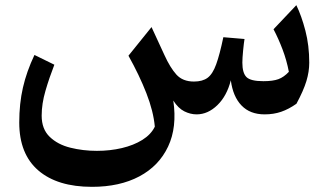

<svg xmlns="http://www.w3.org/2000/svg" viewBox="-20 -433 1265 740"><path d="M1000 7.8Q943.8 7.8 910.9 -26.4Q877.9 -60.5 869.6 -123.5Q854.5 -63.5 817.9 -27.8Q781.2 7.8 737.8 7.8Q713.9 7.8 690.4 -3.9Q667 -15.6 647.9 -45.4Q663.1 57.1 627.9 131.8Q592.8 206.5 517.1 246.8Q441.4 287.1 334.5 287.1Q201.2 287.1 127.7 223.9Q54.2 160.6 54.2 39.1Q54.2 -33.7 68.4 -95.5Q82.5 -157.2 112.8 -221.2L189.5 -183.6Q169.9 -133.3 155.3 -83.3Q140.6 -33.2 140.6 12.7Q140.6 64.5 171.4 94.2Q202.1 124 251 136.2Q299.8 148.4 353.5 148.4Q404.3 148.4 449.7 137.7Q495.1 127 528.6 106.2Q562 85.4 576.7 55.2Q571.3 -4.4 544.2 -73.7Q517.1 -143.1 475.1 -218.3L564 -328.6L613.8 -220.7Q635.7 -172.4 659.9 -145.5Q684.1 -118.7 727.5 -118.7Q760.7 -118.7 780.3 -133.3Q799.8 -147.9 813.2 -185.1Q826.7 -222.2 840.8 -289.6L922.4 -282.7Q919.9 -267.6 917 -238.3Q914.1 -209 914.1 -191.4Q914.1 -151.9 929.9 -136Q945.8 -120.1 995.1 -120.1Q1031.7 -120.1 1053 -127.9Q1074.2 -135.7 1093.3 -156.2Q1085 -200.2 1069.1 -242.2Q1053.2 -284.2 1034.2 -320.3L1122.1 -413.1Q1142.1 -372.1 1157 -314.9Q1171.9 -257.8 1171.9 -191.4Q1171.9 -156.7 1160.9 -120.4Q1149.9 -84 1122.6 -33.2Q1092.8 -12.2 1063.7 -2.2Q1034.7 7.8 1000 7.8Z"/></svg>

Font: Pinar-DS3-FD SemiBold
Style: Regular
Weight: 600
Designer: Amin Abedi
Version: Version 3.000